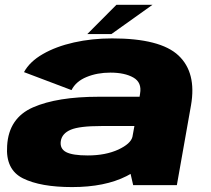

<svg xmlns="http://www.w3.org/2000/svg" viewBox="-20 -752 856 780"><path d="M521 0 510.5 -45.5Q502.5 -41 494 -36.5Q406 8 273 8Q144.5 8 73.2 -27.5Q2 -63 9 -160Q15.5 -272.5 114 -315.8Q212.5 -359 382 -359H547L549 -371.5Q557 -417 521.8 -437Q486.5 -457 428.5 -457Q375 -457 331.8 -439.2Q288.5 -421.5 270.5 -386L77.5 -459Q100.5 -501.5 153.8 -532.2Q207 -563 280.2 -579.5Q353.5 -596 435.5 -596Q631.5 -596 705.2 -526.5Q779 -457 756 -324.5L698.5 0ZM518 -196 526 -240H391.5Q303 -240 267.5 -225Q232 -210 227 -179Q222.5 -148 248.5 -134.2Q274.5 -120.5 336.5 -120.5Q408.5 -120.5 461 -144.5Q511 -168 518 -196ZM334.5 -613.5 453 -732.5H599.5L432.5 -613.5Z"/></svg>

Font: Anybody ExtraExpanded ExtraBold
Style: Italic
Weight: 800
Width: 8
Italic angle: -10°
Designer: Tyler Finck
Foundry: Etcetera Type Company
Version: Version 1.010; ttfautohint (v1.8.3) -l 8 -r 50 -G 200 -x 14 